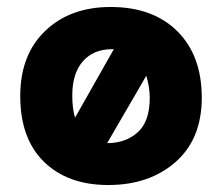

<svg xmlns="http://www.w3.org/2000/svg" viewBox="-20 -519 637 550"><path d="M38 -244Q38 -362 109.5 -430.5Q181 -499 297 -499Q418 -499 488 -429.5Q558 -360 558 -239Q558 -121 483 -55Q408 11 290 11Q174 11 106 -55.5Q38 -122 38 -244ZM300 -378Q248 -378 217.5 -343.5Q187 -309 187 -245Q187 -227 189 -211Q191 -195 195 -182L306 -378ZM409 -239Q409 -256 406 -272.5Q403 -289 399 -302Q371 -253 343 -205.5Q315 -158 287 -109Q340 -109 374.5 -140Q409 -171 409 -239Z"/></svg>

Font: Palanquin Dark Medium
Style: Regular
Weight: 500
Designer: Pria Ravichandran
Version: Version 1.001